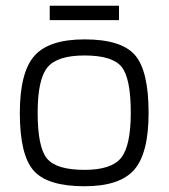

<svg xmlns="http://www.w3.org/2000/svg" viewBox="-20 -641 587 668"><path d="M497 -248Q497 -108 447 -50.5Q397 7 274 7Q145 7 97 -47.5Q49 -102 49 -248Q49 -389 99.5 -446.5Q150 -504 274 -504Q402 -504 449.5 -449.5Q497 -395 497 -248ZM111 -249Q111 -129 143.5 -89.5Q176 -50 274 -50Q368 -50 401.5 -92Q435 -134 435 -249Q435 -369 403 -408.5Q371 -448 274 -448Q179 -448 145 -406.5Q111 -365 111 -249ZM394 -621V-571H153V-621Z"/></svg>

Font: Blinker Light
Style: Regular
Weight: 300
Designer: Juergen Huber
Foundry: supertype
Version: Version 1.017;hotconv 1.0.117;makeotfexe 2.5.65602